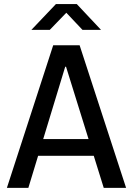

<svg xmlns="http://www.w3.org/2000/svg" viewBox="-20 -904 640 924"><path d="M13.2 0 236 -686H363.2L586.8 0H479.2L297.8 -582.8H293.8L116.5 0ZM124.5 -154.2V-234.8H471.2V-154.2ZM131 -760.2 249.2 -884.5H349.5L466.2 -760.2H377L283.5 -859.2H315.2L219.5 -760.2Z"/></svg>

Font: Chivo Mono Medium
Style: Regular
Weight: 500
Monospace: yes
Designer: Hector Gatti
Foundry: Omnibus-Type
Version: Version 1.008